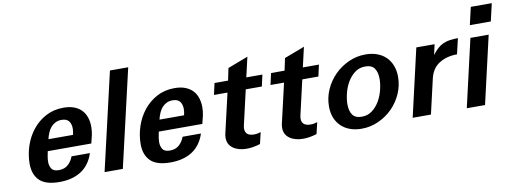

<svg xmlns="http://www.w3.org/2000/svg" viewBox="-60 -1053 3731 1398"><g transform="rotate(-10 1806.0 -354.0)"><path d="M95 -154Q95 -221 116.5 -285.5Q138 -350 178.5 -401Q219 -452 277 -483Q335 -514 408 -514Q455 -514 488.5 -500.5Q522 -487 543 -464Q564 -441 574 -409.5Q584 -378 584 -342Q584 -310 577.5 -281Q571 -252 563 -222H241Q237 -204 233.5 -183Q230 -162 230 -144Q230 -115 244 -93.5Q258 -72 298 -72Q339 -72 365.5 -95.5Q392 -119 405 -155H541Q513 -70 448.5 -28Q384 14 287 14Q185 14 140 -30.5Q95 -75 95 -154ZM443 -307Q449 -333 449 -353Q449 -386 433 -407.5Q417 -429 379 -429Q354 -429 334.5 -419.5Q315 -410 300.5 -393.5Q286 -377 276.5 -354.5Q267 -332 261 -307Z M622 0 789 -722H924L757 0Z M916 -154Q916 -221 937.5 -285.5Q959 -350 999.5 -401Q1040 -452 1098 -483Q1156 -514 1229 -514Q1276 -514 1309.5 -500.5Q1343 -487 1364 -464Q1385 -441 1395 -409.5Q1405 -378 1405 -342Q1405 -310 1398.5 -281Q1392 -252 1384 -222H1062Q1058 -204 1054.5 -183Q1051 -162 1051 -144Q1051 -115 1065 -93.5Q1079 -72 1119 -72Q1160 -72 1186.5 -95.5Q1213 -119 1226 -155H1362Q1334 -70 1269.5 -28Q1205 14 1108 14Q1006 14 961 -30.5Q916 -75 916 -154ZM1264 -307Q1270 -333 1270 -353Q1270 -386 1254 -407.5Q1238 -429 1200 -429Q1175 -429 1155.5 -419.5Q1136 -410 1121.5 -393.5Q1107 -377 1097.5 -354.5Q1088 -332 1082 -307Z M1680 -159Q1677 -146 1677 -135Q1677 -81 1742 -81Q1768 -81 1792 -90L1772 -5Q1719 12 1671 12Q1610 12 1571.5 -15.5Q1533 -43 1533 -92Q1533 -106 1536 -121L1604 -415H1504L1523 -500H1623L1642 -590L1792 -647L1758 -500H1877L1858 -415H1739Z M2098 -159Q2095 -146 2095 -135Q2095 -81 2160 -81Q2186 -81 2210 -90L2190 -5Q2137 12 2089 12Q2028 12 1989.5 -15.5Q1951 -43 1951 -92Q1951 -106 1954 -121L2022 -415H1922L1941 -500H2041L2060 -590L2210 -647L2176 -500H2295L2276 -415H2157Z M2314 -187Q2314 -251 2340 -310Q2366 -369 2411 -414.5Q2456 -460 2515.5 -487Q2575 -514 2641 -514Q2687 -514 2725 -500.5Q2763 -487 2790 -461Q2817 -435 2832 -397.5Q2847 -360 2847 -312Q2847 -248 2821 -189Q2795 -130 2750.5 -85Q2706 -40 2646.5 -13Q2587 14 2521 14Q2475 14 2437 0.5Q2399 -13 2371.5 -39Q2344 -65 2329 -102Q2314 -139 2314 -187ZM2449 -179Q2449 -130 2469 -101Q2489 -72 2537 -72Q2582 -72 2615 -97.5Q2648 -123 2669.5 -160.5Q2691 -198 2701.5 -241.5Q2712 -285 2712 -321Q2712 -370 2692 -399Q2672 -428 2624 -428Q2579 -428 2546 -402.5Q2513 -377 2491.5 -339.5Q2470 -302 2459.5 -258.5Q2449 -215 2449 -179Z M3015 -500H3150L3133 -423Q3153 -450 3173 -468Q3193 -486 3215.5 -496Q3238 -506 3265 -510Q3292 -514 3325 -514L3298 -399Q3222 -399 3166.5 -364.5Q3111 -330 3094 -256L3035 0H2900Z M3427 -592 3457 -722H3612L3582 -592ZM3300 0 3415 -500H3550L3435 0Z"/></g></svg>

Font: Perun
Style: Bold Italic
Weight: 700
Italic angle: -12°
Foundry: Copyright (c) Stefan Peev, Context Ltd, 2016
Version: Version 1.027